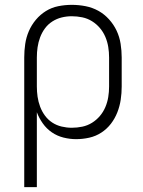

<svg xmlns="http://www.w3.org/2000/svg" viewBox="-20 -562 590 792"><path d="M80 210V-325Q80 -353 84 -380.5Q88 -408 99 -433.5Q110 -459 128 -480.5Q146 -502 169.5 -516.5Q193 -531 220.5 -536.5Q248 -542 276 -542Q305 -542 333 -536.5Q361 -531 385.5 -517.5Q410 -504 429.5 -482.5Q449 -461 461 -435.5Q473 -410 477.5 -381.5Q482 -353 482 -325V-205Q482 -178 478 -151Q474 -124 464 -98.5Q454 -73 437.5 -51.5Q421 -30 398 -15Q375 0 348 6Q321 12 294 12Q268 12 242 5.5Q216 -1 194 -16Q172 -31 156.5 -53Q141 -75 132 -99V210ZM276 -35Q298 -35 319.5 -39.5Q341 -44 359.5 -55.5Q378 -67 392 -83.5Q406 -100 414.5 -120Q423 -140 426.5 -161.5Q430 -183 430 -205V-325Q430 -347 426.5 -368.5Q423 -390 414.5 -410Q406 -430 392 -446.5Q378 -463 359.5 -474.5Q341 -486 319.5 -490.5Q298 -495 276 -495Q255 -495 234.5 -490Q214 -485 196 -473.5Q178 -462 165.5 -445Q153 -428 145.5 -408Q138 -388 135 -367Q132 -346 132 -325V-205Q132 -184 135 -163Q138 -142 145.5 -122Q153 -102 165.5 -85Q178 -68 195.5 -56.5Q213 -45 234 -40Q255 -35 276 -35Z"/></svg>

Font: Lode Dark Term
Style: Regular
Weight: 400
Monospace: yes
Designer: Belleve Invis
Foundry: Belleve Invis
Version: Version 29.2.0